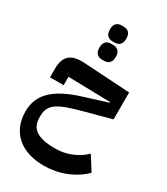

<svg xmlns="http://www.w3.org/2000/svg" viewBox="-276 -983 1217 1403"><g transform="rotate(30 333.0 -282.0)"><path d="M337 304Q263 304 205 285Q147 266 106.5 230Q66 194 44.5 142.5Q23 91 23 25Q23 -81 96 -152.5Q169 -224 325 -273L524 -335V-341L169 -349V-278H54V-353Q54 -429 92.5 -464.5Q131 -500 219 -495L610 -471V-244L387 -184Q317 -165 269 -148Q221 -131 191 -110.5Q161 -90 147.5 -63.5Q134 -37 134 -1V11Q134 46 144.5 72.5Q155 99 180 117Q205 135 245.5 144.5Q286 154 346 154Q415 154 479 128.5Q543 103 591 56L666 174Q605 235 518.5 269.5Q432 304 337 304ZM317 -580Q291 -580 274.5 -596Q258 -612 258 -647Q258 -682 274.5 -698Q291 -714 317 -714H337Q363 -714 379.5 -698Q396 -682 396 -647Q396 -612 379.5 -596Q363 -580 337 -580ZM317 -734Q291 -734 274.5 -750Q258 -766 258 -801Q258 -836 274.5 -852Q291 -868 317 -868H337Q363 -868 379.5 -852Q396 -836 396 -801Q396 -766 379.5 -750Q363 -734 337 -734Z"/></g></svg>

Font: IBM Plex Arabic
Style: Bold
Weight: 700
Designer: Mike Abbink, Paul van der Laan, Pieter van Rosmalen, Wael Morcos, Khajak Apelian
Foundry: Bold Monday
Version: Version 1.0